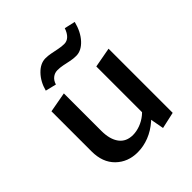

<svg xmlns="http://www.w3.org/2000/svg" viewBox="-180 -758 887 887"><g transform="rotate(-45 263.5 -314.5)"><path d="M216 6Q152 6 110 -35Q68 -76 68 -148V-410L167 -428V-183Q167 -128 190 -97Q213 -66 257 -66Q280 -66 304.5 -75Q329 -84 350.5 -101.5Q372 -119 386 -146L418 -122Q393 -80 360.5 -51.5Q328 -23 291 -8.5Q254 6 216 6ZM378 9 361 -83V-410L459 -428V-9ZM170 -483 117 -496Q129 -542 158.5 -572.5Q188 -603 222 -603Q238 -603 256 -599.5Q274 -596 293.5 -592Q313 -588 330 -588Q348 -588 361.5 -601Q375 -614 383 -638L436 -626Q423 -574 393.5 -542Q364 -510 330 -510Q311 -510 292.5 -514Q274 -518 256.5 -521.5Q239 -525 222 -525Q204 -525 190 -514Q176 -503 170 -483Z"/></g></svg>

Font: Ysabeau Office SemiBold
Style: Regular
Weight: 600
Designer: Christian Thalmann (Catharsis Fonts)
Version: Version 2.001;gftools[0.9.30]; featfreeze: tnum,lnum,ss02